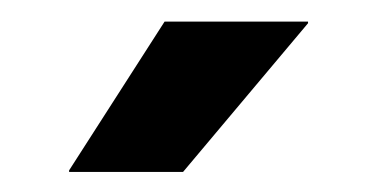

<svg xmlns="http://www.w3.org/2000/svg" viewBox="-20 -706 363 182"><path d="M136 -685.5H272V-684L153.5 -543H45.5V-544.5Z"/></svg>

Font: Anek Gujarati Medium SemiBold
Style: Regular
Weight: 600
Version: Version 1.003